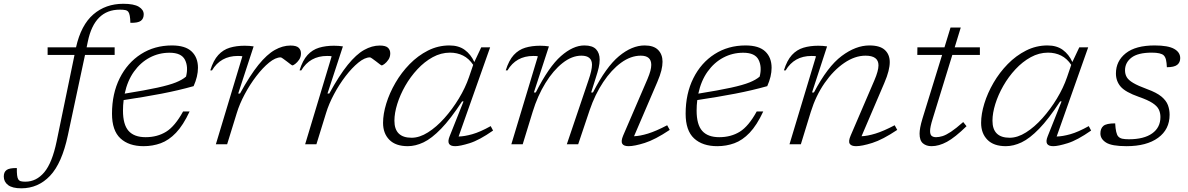

<svg xmlns="http://www.w3.org/2000/svg" viewBox="-178 -762 6276 1014"><path d="M180.5 -48Q149 100.5 86.2 166.5Q23.5 232.5 -65.5 232.5Q-113 232.5 -135.5 215.2Q-158 198 -158 170Q-158 146.5 -143.2 135.8Q-128.5 125 -89 125.5Q-90 172 -81.5 185Q-76.5 193 -67.5 195.2Q-58.5 197.5 -44 197.5Q14 197.5 55.8 147.8Q97.5 98 121 -15L215.5 -472H73.5V-512H223.5Q250 -630 315 -686Q380 -742 473 -742Q529.5 -742 555.2 -726.2Q581 -710.5 581 -686.5Q581 -663.5 565.8 -652Q550.5 -640.5 510.5 -641.5Q509.5 -686.5 500 -699Q494.5 -706.5 483.8 -708.8Q473 -711 454.5 -711Q321 -711 286 -543.5L279.5 -512H427.5V-472H271Z M823.5 -173.5Q789.5 -100.5 751.5 -60.8Q713.5 -21 670.8 -5.5Q628 10 580.5 10Q502.5 10 458 -31.2Q413.5 -72.5 413.5 -161.5Q413.5 -267.5 454.2 -349Q495 -430.5 566.5 -476.2Q638 -522 730 -522Q800.5 -522 834 -490.2Q867.5 -458.5 867.5 -404Q867.5 -358.5 844.5 -307Q764.5 -284.5 674.8 -267.2Q585 -250 475 -233.5Q471.5 -206.5 471.5 -178Q471.5 -104 501 -70.8Q530.5 -37.5 591 -37.5Q652.5 -37.5 699.2 -66.2Q746 -95 789 -173.5ZM717.5 -483.5Q661 -483.5 612.5 -457.8Q564 -432 529.5 -383.8Q495 -335.5 480.5 -267.5Q589.5 -285 653.2 -299Q717 -313 751 -326.8Q785 -340.5 804.5 -357.5Q817.5 -409 798.8 -446.2Q780 -483.5 717.5 -483.5Z M1102 -464.5Q1097.5 -466 1090.8 -466.2Q1084 -466.5 1078 -466.5Q987 -466.5 941.5 -390L932.5 -390.5Q949 -443.5 974.8 -471.5Q1000.5 -499.5 1035.5 -510Q1070.5 -520.5 1114 -520.5Q1139.5 -520.5 1161.5 -517L1080 -268H1089.5Q1142 -364 1187 -419.5Q1232 -475 1273.5 -498.2Q1315 -521.5 1356 -521.5Q1387 -521.5 1399.2 -510Q1411.5 -498.5 1411.5 -480Q1411.5 -461 1401.8 -446.8Q1392 -432.5 1381.2 -424.5Q1370.5 -416.5 1366.5 -416.5Q1364.5 -416.5 1355.8 -423Q1347 -429.5 1337 -437.5Q1326.5 -445.5 1317 -452.2Q1307.5 -459 1304.5 -459Q1277 -459 1243.2 -431.5Q1209.5 -404 1175.8 -360Q1142 -316 1114.5 -264.5Q1087 -213 1072.5 -165L1021.5 0H962Z M1573.5 -464.5Q1569 -466 1562.2 -466.2Q1555.5 -466.5 1549.5 -466.5Q1458.5 -466.5 1413 -390L1404 -390.5Q1420.5 -443.5 1446.2 -471.5Q1472 -499.5 1507 -510Q1542 -520.5 1585.5 -520.5Q1611 -520.5 1633 -517L1551.5 -268H1561Q1613.5 -364 1658.5 -419.5Q1703.5 -475 1745 -498.2Q1786.5 -521.5 1827.5 -521.5Q1858.5 -521.5 1870.8 -510Q1883 -498.5 1883 -480Q1883 -461 1873.2 -446.8Q1863.5 -432.5 1852.8 -424.5Q1842 -416.5 1838 -416.5Q1836 -416.5 1827.2 -423Q1818.5 -429.5 1808.5 -437.5Q1798 -445.5 1788.5 -452.2Q1779 -459 1776 -459Q1748.5 -459 1714.8 -431.5Q1681 -404 1647.2 -360Q1613.5 -316 1586 -264.5Q1558.5 -213 1544 -165L1493 0H1433.5Z M2196.5 -42 2270 -226.5H2262.5Q2201.5 -133.5 2151.5 -82Q2101.5 -30.5 2058.8 -10.2Q2016 10 1975.5 10Q1911.5 10 1878.2 -23.8Q1845 -57.5 1845 -113Q1845 -160 1862 -215.2Q1879 -270.5 1910.5 -324.8Q1942 -379 1985.5 -423.5Q2029 -468 2082.2 -495Q2135.5 -522 2195.5 -522Q2244.5 -522 2276.5 -498.5Q2308.5 -475 2327 -434.5L2363.5 -512H2410.5L2244 -41Q2274.5 -41.5 2316.2 -53.2Q2358 -65 2413.5 -96L2426 -72.5Q2353 -21.5 2302.2 -5.8Q2251.5 10 2226 10Q2175.5 10 2196.5 -42ZM1905 -124.5Q1905 -34.5 1996 -34.5Q2037.5 -34.5 2082.2 -62.8Q2127 -91 2169 -138Q2211 -185 2245.2 -241.5Q2279.5 -298 2299 -355L2321 -419.5Q2298.5 -453 2267.5 -468.5Q2236.5 -484 2198.5 -484Q2151 -484 2107.2 -460Q2063.5 -436 2026.5 -396.2Q1989.5 -356.5 1962.2 -308.8Q1935 -261 1920 -212.8Q1905 -164.5 1905 -124.5Z M3359 -76Q3282 -24.5 3227.2 -7.2Q3172.5 10 3141.5 10Q3116 10 3108.2 -3Q3100.5 -16 3113 -46L3241.5 -344.5Q3252 -369.5 3256.8 -387.5Q3261.5 -405.5 3261.5 -419.5Q3261.5 -468 3206 -468Q3153.5 -468 3102.2 -430.8Q3051 -393.5 3007.8 -328.5Q2964.5 -263.5 2936.5 -181.5L2875.5 0H2815.5L2929.5 -337Q2948.5 -391.5 2948.5 -420Q2948.5 -468 2892.5 -468Q2842.5 -468 2793.2 -429.2Q2744 -390.5 2702.5 -323.2Q2661 -256 2635 -171L2582.5 0H2522.5L2662.5 -464.5Q2658 -466 2651.2 -466.2Q2644.5 -466.5 2638.5 -466.5Q2547.5 -466.5 2502 -390L2493 -390.5Q2509.5 -443.5 2535.2 -471.5Q2561 -499.5 2596 -510Q2631 -520.5 2674.5 -520.5Q2699 -520.5 2721 -517L2641.5 -273.5H2651.5Q2720.5 -409.5 2784.5 -465.8Q2848.5 -522 2908 -522Q2951 -522 2970 -501.8Q2989 -481.5 2989 -447Q2989 -427 2983.8 -404.2Q2978.5 -381.5 2968 -349.5L2944 -273.5H2953.5Q3023 -409 3091.2 -465.5Q3159.5 -522 3226.5 -522Q3274.5 -522 3297.8 -498.2Q3321 -474.5 3321 -436Q3321 -415.5 3314.8 -389.8Q3308.5 -364 3293.5 -329L3170.5 -42.5Q3202 -43.5 3244.2 -56.5Q3286.5 -69.5 3345.5 -100.5Z M3853 -173.5Q3819 -100.5 3781 -60.8Q3743 -21 3700.2 -5.5Q3657.5 10 3610 10Q3532 10 3487.5 -31.2Q3443 -72.5 3443 -161.5Q3443 -267.5 3483.8 -349Q3524.5 -430.5 3596 -476.2Q3667.5 -522 3759.5 -522Q3830 -522 3863.5 -490.2Q3897 -458.5 3897 -404Q3897 -358.5 3874 -307Q3794 -284.5 3704.2 -267.2Q3614.5 -250 3504.5 -233.5Q3501 -206.5 3501 -178Q3501 -104 3530.5 -70.8Q3560 -37.5 3620.5 -37.5Q3682 -37.5 3728.8 -66.2Q3775.5 -95 3818.5 -173.5ZM3747 -483.5Q3690.5 -483.5 3642 -457.8Q3593.5 -432 3559 -383.8Q3524.5 -335.5 3510 -267.5Q3619 -285 3682.8 -299Q3746.5 -313 3780.5 -326.8Q3814.5 -340.5 3834 -357.5Q3847 -409 3828.2 -446.2Q3809.5 -483.5 3747 -483.5Z M3971 -390 3962 -390.5Q3978.5 -443.5 4004.2 -471.5Q4030 -499.5 4065 -510Q4100 -520.5 4143.5 -520.5Q4168 -520.5 4190 -517L4110.5 -273.5H4120.5Q4192.5 -410.5 4267 -466.2Q4341.5 -522 4413.5 -522Q4469.5 -522 4495.2 -498Q4521 -474 4521 -434Q4521 -413 4514.2 -386Q4507.5 -359 4492 -323L4372 -42.5Q4403 -43.5 4445.5 -56.5Q4488 -69.5 4547 -100.5L4560.5 -76Q4483.5 -24.5 4428.8 -7.2Q4374 10 4343 10Q4317.5 10 4309.5 -3Q4301.5 -16 4314.5 -46L4439.5 -337Q4461.5 -388 4461.5 -417Q4461.5 -468 4393 -468Q4337 -468 4280.5 -429.5Q4224 -391 4177.2 -323.8Q4130.5 -256.5 4104 -171L4051.5 0H3991.5L4131.5 -464.5Q4127 -466 4120.2 -466.2Q4113.5 -466.5 4107.5 -466.5Q4016.5 -466.5 3971 -390Z M4747.5 -134Q4734 -91 4734 -70.5Q4734 -51 4742.5 -44.2Q4751 -37.5 4765.5 -37.5Q4781 -37.5 4799.8 -43.2Q4818.5 -49 4844.5 -66.2Q4870.5 -83.5 4909 -117.5L4926.5 -95.5Q4865.5 -36 4823 -13Q4780.5 10 4741.5 10Q4714 10 4696.2 -5Q4678.5 -20 4678.5 -56Q4678.5 -70 4682 -89.2Q4685.5 -108.5 4694 -136.5L4797.5 -472H4666.5L4667 -512H4810L4842 -616.5H4896L4864 -512H4997V-472H4851.5Z M5355 -42 5428.5 -226.5H5421Q5360 -133.5 5310 -82Q5260 -30.5 5217.2 -10.2Q5174.5 10 5134 10Q5070 10 5036.8 -23.8Q5003.5 -57.5 5003.5 -113Q5003.5 -160 5020.5 -215.2Q5037.5 -270.5 5069 -324.8Q5100.5 -379 5144 -423.5Q5187.5 -468 5240.8 -495Q5294 -522 5354 -522Q5403 -522 5435 -498.5Q5467 -475 5485.5 -434.5L5522 -512H5569L5402.5 -41Q5433 -41.5 5474.8 -53.2Q5516.5 -65 5572 -96L5584.5 -72.5Q5511.5 -21.5 5460.8 -5.8Q5410 10 5384.5 10Q5334 10 5355 -42ZM5063.5 -124.5Q5063.5 -34.5 5154.5 -34.5Q5196 -34.5 5240.8 -62.8Q5285.5 -91 5327.5 -138Q5369.5 -185 5403.8 -241.5Q5438 -298 5457.5 -355L5479.5 -419.5Q5457 -453 5426 -468.5Q5395 -484 5357 -484Q5309.5 -484 5265.8 -460Q5222 -436 5185 -396.2Q5148 -356.5 5120.8 -308.8Q5093.5 -261 5078.5 -212.8Q5063.5 -164.5 5063.5 -124.5Z M5711.5 -110.5Q5714.5 -56 5727.5 -41.5Q5735.5 -32.5 5748.8 -29.5Q5762 -26.5 5784 -26.5Q5863.5 -26.5 5907 -57.5Q5950.5 -88.5 5950.5 -144Q5950.5 -166 5941.8 -184Q5933 -202 5908.5 -218Q5884 -234 5836.5 -250.5Q5765.5 -275.5 5740.5 -304.5Q5715.5 -333.5 5715.5 -374Q5715.5 -439.5 5767.5 -480.8Q5819.5 -522 5920 -522Q5990.5 -522 6022.8 -504Q6055 -486 6055 -455Q6055 -432 6039 -419.5Q6023 -407 5984.5 -407Q5983.5 -431 5980 -446Q5976.5 -461 5968 -469.5Q5953 -484 5905 -484Q5832 -484 5797.8 -457.8Q5763.5 -431.5 5763.5 -390.5Q5763.5 -370.5 5772.5 -354.8Q5781.5 -339 5806.8 -324Q5832 -309 5881 -291Q5930.5 -273 5955.8 -252Q5981 -231 5990 -207Q5999 -183 5999 -156Q5999 -78.5 5938.2 -34.2Q5877.5 10 5771.5 10Q5693.5 10 5663.5 -9Q5633.5 -28 5633.5 -57Q5633.5 -83.5 5649.2 -97Q5665 -110.5 5711.5 -110.5Z"/></svg>

Font: Newsreader Caption Light
Style: Italic
Weight: 300
Italic angle: -17°
Designer: Hugues Gentile
Foundry: Production Type
Version: Version 1.001